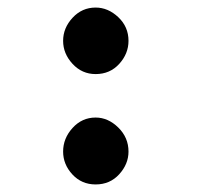

<svg xmlns="http://www.w3.org/2000/svg" viewBox="-20 -475 540 508"><path d="M233 -279Q197 -279 172 -306Q147 -333 147 -367Q147 -401 172 -428Q197 -455 233 -455Q266 -455 293 -429.5Q320 -404 320 -367Q320 -333 295.5 -306Q271 -279 233 -279ZM233 13Q196 13 171.5 -13.5Q147 -40 147 -74Q147 -109 172 -136.5Q197 -164 233 -164Q266 -164 293 -137.5Q320 -111 320 -74Q320 -41 295.5 -14Q271 13 233 13Z"/></svg>

Font: Inconsolata Black
Style: Regular
Weight: 900
Monospace: yes
Designer: Raph Levien, Cyreal, Brenton Simpson
Foundry: Raph Levien, Cyreal, Google
Version: Version 3.001; ttfautohint (v1.8.2.53-6de2)